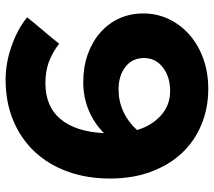

<svg xmlns="http://www.w3.org/2000/svg" viewBox="-59 -693 763 685"><g transform="rotate(-90 322.5 -350.5)"><path d="M348 11Q279 11 220 -13.5Q161 -38 118.5 -83.5Q76 -129 52 -194Q28 -259 28 -340Q28 -421 52.5 -489.5Q77 -558 123 -607.5Q169 -657 234.5 -684.5Q300 -712 381 -712Q411 -712 441.5 -706.5Q472 -701 501.5 -690.5Q531 -680 557 -666Q583 -652 603 -635Q580 -606 556 -578Q532 -550 509 -521Q476 -546 443 -558Q410 -570 368 -570Q285 -570 240 -516Q195 -462 190 -361Q225 -396 271.5 -415.5Q318 -435 372 -435Q426 -435 471 -419Q516 -403 548.5 -374.5Q581 -346 599 -307Q617 -268 617 -221Q617 -172 597 -130Q577 -88 541.5 -56.5Q506 -25 456.5 -7Q407 11 348 11ZM346 -309Q304 -309 267 -292Q230 -275 201 -243Q217 -190 253.5 -157.5Q290 -125 340 -125Q391 -125 424.5 -151Q458 -177 458 -218Q458 -260 426.5 -284.5Q395 -309 346 -309Z"/></g></svg>

Font: Rosa Sans Black
Style: Regular
Weight: 900
Designer: Pentagram / MCKL
Foundry: Pentagram / MCKL
Version: Version 1.005;September 16, 2019;FontCreator 11.5.0.2425 64-